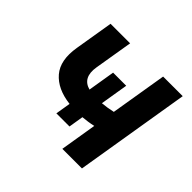

<svg xmlns="http://www.w3.org/2000/svg" viewBox="-136 -701 856 856"><g transform="rotate(45 292.5 -273.0)"><path d="M80.3 -364.3 110.4 -546.2H233.7L203.5 -364.3Q191.1 -288.7 251.4 -272.4L272.4 -400.2H355.1L333.5 -268.5Q349.4 -269.9 365.4 -272.4Q381.4 -274.9 398.4 -278.8L442.5 -545.5H566.1L476.2 0H352.6L381 -172.9Q364 -169 348 -166.7Q332 -164.4 316.1 -163L304.7 -93H221.9L233.7 -164.4Q149.1 -174.4 106.9 -223.7Q65 -272.7 80.3 -364.3Z"/></g></svg>

Font: Inter P Semi Bold
Style: Italic
Weight: 600
Italic angle: 9.39999°
Designer: Rasmus Andersson
Foundry: rsms
Version: Version 3.018;git-588b23468